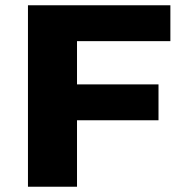

<svg xmlns="http://www.w3.org/2000/svg" viewBox="-20 -708 710 728"><path d="M86 0V-688H626V-552H272V-388H581V-252H272V0Z"/></svg>

Font: Saira Expanded
Style: Bold
Weight: 700
Width: 7
Designer: Hector Gatti with collaboration of the Omnibus-Type team
Foundry: Omnibus-Type
Version: Version 1.100; ttfautohint (v1.8.3)